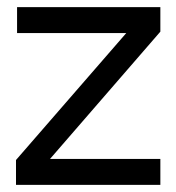

<svg xmlns="http://www.w3.org/2000/svg" viewBox="-20 -520 496 540"><path d="M25 0V-70L369 -466L385 -427H28V-500H431V-431L86 -33L71 -73H431V0Z"/></svg>

Font: Fustat
Style: Regular
Weight: 400
Designer: Mohamed Gaber, Khaled Hosny, Laura Garcia Mut
Foundry: Kief Type Foundry, Alif Type Foundry, Hard Type Foundry
Version: Version 1.007